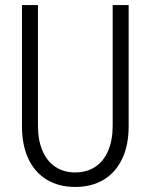

<svg xmlns="http://www.w3.org/2000/svg" viewBox="-20 -740 602 768"><path d="M67.9 -233.9V-719.7H131.8V-237.3Q131.8 -179.7 149.7 -137.5Q167.5 -95.2 201.2 -72.8Q234.9 -50.3 280.8 -50.3Q327.1 -50.3 361.1 -72.8Q395 -95.2 412.8 -137.5Q430.7 -179.7 430.7 -237.3V-719.7H494.6V-233.9Q494.6 -159.7 468.8 -105Q442.9 -50.3 394.8 -21.2Q346.7 7.8 280.8 7.8Q215.3 7.8 167.2 -21.2Q119.1 -50.3 93.5 -105Q67.9 -159.7 67.9 -233.9Z"/></svg>

Font: Reddit Mono Light
Style: Regular
Weight: 300
Monospace: yes
Designer: Stephen Hutchings
Foundry: Reddit
Version: Version 1.011